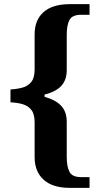

<svg xmlns="http://www.w3.org/2000/svg" viewBox="-20 -780 482 925"><path d="M316.6 125.1Q233.1 125.1 190 85.6Q146.8 46.2 146.8 -23V-190.3Q146.8 -230.5 131.3 -250.3Q115.8 -270.1 89.6 -277.9Q63.4 -285.6 30.5 -287V-349Q63.4 -350.9 89.6 -358.4Q115.8 -366 131.3 -386Q146.8 -406 146.8 -445.2V-614.1Q146.8 -683.8 190 -721.9Q233.1 -760 316.6 -760H411.4V-708.8H370.8Q328.2 -708.8 314.9 -684.1Q301.5 -659.3 301.5 -611.9V-442.8Q301.5 -395.3 275.9 -366.9Q250.3 -338.5 194.6 -324.1V-313.6Q248.7 -298.5 275.1 -269.8Q301.5 -241.2 301.5 -193.7V-24.1Q301.5 22.8 314.9 48.1Q328.2 73.3 370.8 73.3H411.4V125.1Z"/></svg>

Font: Noto Serif Gurmukhi
Style: Regular
Weight: 400
Designer: Vaibhav Singh and the Monotype Design Team
Foundry: Monotype Imaging Inc.
Version: Version 2.003